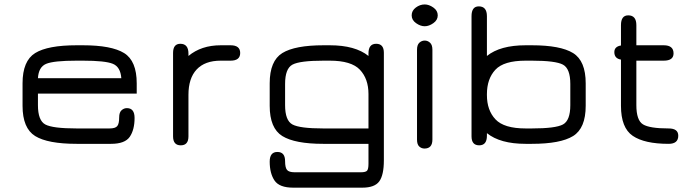

<svg xmlns="http://www.w3.org/2000/svg" viewBox="-20 -657 3176 877"><path d="M604.5 -276.4V-229.5H153.3V-176.8Q153.3 -106.4 187 -88.4Q220.7 -70.3 330.1 -70.3H480.5Q506.8 -70.3 515.6 -81.1Q524.4 -91.8 524.4 -121.1Q524.4 -143.6 535.2 -153.3Q545.9 -163.1 559.6 -163.1Q594.7 -163.1 594.7 -118.2Q594.7 -64.5 572.8 -32.2Q550.8 0 487.3 0H330.1Q198.2 0 140.6 -35.6Q83 -71.3 83 -173.8V-276.4Q83 -378.9 140.6 -414.6Q198.2 -450.2 330.1 -450.2H358.4Q489.3 -450.2 546.9 -414.6Q604.5 -378.9 604.5 -276.4ZM358.4 -379.9H330.1Q224.6 -379.9 190.4 -365.2Q156.2 -350.6 153.3 -299.8H534.2Q530.3 -351.6 495.1 -365.7Q460 -379.9 358.4 -379.9Z M988.3 -379.9Q916 -379.9 878.4 -339.8Q840.8 -299.8 840.8 -223.6V-34.2Q840.8 6.8 805.7 6.8Q770.5 6.8 770.5 -34.2V-415Q770.5 -457 803.7 -457Q840.8 -457 840.8 -412.1V-401.4Q899.4 -450.2 988.3 -450.2H1033.2Q1077.1 -450.2 1077.1 -415Q1077.1 -379.9 1033.2 -379.9Z M1733.4 75.2Q1733.4 142.6 1712.4 171.4Q1691.4 200.2 1634.8 200.2H1319.3Q1255.9 200.2 1233.9 167.5Q1211.9 134.8 1211.9 81.1Q1211.9 37.1 1247.1 37.1Q1282.2 37.1 1282.2 79.1Q1282.2 108.4 1291 119.1Q1299.8 129.9 1326.2 129.9H1627.9Q1650.4 129.9 1656.7 122.6Q1663.1 115.2 1663.1 90.8V0H1456.1Q1327.1 0 1269.5 -35.6Q1211.9 -71.3 1211.9 -173.8V-276.4Q1211.9 -378.9 1269.5 -414.6Q1327.1 -450.2 1458 -450.2H1486.3Q1602.5 -450.2 1663.1 -401.4V-413.1Q1663.1 -457 1698.2 -457Q1733.4 -457 1733.4 -416ZM1456.1 -70.3H1663.1V-227.5Q1663.1 -296.9 1624 -338.4Q1585 -379.9 1486.3 -379.9H1458Q1349.6 -379.9 1315.9 -361.8Q1282.2 -343.8 1282.2 -273.4V-176.8Q1282.2 -106.4 1315.9 -88.4Q1349.6 -70.3 1456.1 -70.3Z M1884.8 -429.7Q1884.8 -452.1 1895.5 -461.9Q1906.2 -471.7 1919.9 -471.7Q1933.6 -471.7 1944.3 -461.9Q1955.1 -452.1 1955.1 -429.7V-19.5Q1955.1 21.5 1918.9 21.5Q1905.3 21.5 1895 12.2Q1884.8 2.9 1884.8 -19.5ZM1919.9 -636.7Q1939.5 -636.7 1959.5 -622.6Q1979.5 -608.4 1979.5 -586.9Q1979.5 -565.4 1959.5 -551.3Q1939.5 -537.1 1919.9 -537.1Q1900.4 -537.1 1880.4 -551.3Q1860.4 -565.4 1860.4 -586.9Q1860.4 -608.4 1879.4 -622.6Q1898.4 -636.7 1919.9 -636.7Z M2204.1 -401.4Q2264.6 -450.2 2380.9 -450.2H2409.2Q2540 -450.2 2597.7 -414.6Q2655.3 -378.9 2655.3 -276.4V-173.8Q2655.3 -71.3 2597.7 -35.6Q2540 0 2409.2 0H2380.9Q2264.6 0 2204.1 -48.8V-37.1Q2204.1 6.8 2168.9 6.8Q2133.8 6.8 2133.8 -34.2V-583Q2133.8 -627.9 2167 -627.9Q2204.1 -627.9 2204.1 -583ZM2380.9 -379.9Q2281.2 -379.9 2242.7 -338.4Q2204.1 -296.9 2204.1 -226.6V-222.7Q2204.1 -153.3 2243.2 -111.8Q2282.2 -70.3 2380.9 -70.3H2409.2Q2517.6 -70.3 2551.3 -88.4Q2585 -106.4 2585 -176.8V-273.4Q2585 -343.8 2551.3 -361.8Q2517.6 -379.9 2409.2 -379.9Z M2886.7 -176.8Q2886.7 -107.4 2917 -88.9Q2947.3 -70.3 3034.2 -70.3Q3078.1 -70.3 3078.1 -37.1Q3078.1 0 3034.2 0Q2923.8 0 2870.1 -36.6Q2816.4 -73.2 2816.4 -173.8V-384.8Q2786.1 -389.6 2786.1 -418.9Q2786.1 -444.3 2816.4 -449.2V-542Q2816.4 -586.9 2849.6 -586.9Q2886.7 -586.9 2886.7 -542V-450.2H3011.7Q3056.6 -450.2 3056.6 -413.1Q3056.6 -379.9 3011.7 -379.9H2886.7Z"/></svg>

Font: Jura
Style: DemiBold
Weight: 600
Version: Version 2.4